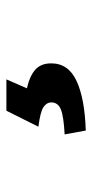

<svg xmlns="http://www.w3.org/2000/svg" viewBox="136 -180 288 600"><g transform="rotate(-90 280.0 120.0)"><path d="M172 244 160 178Q217 175 238.5 166Q260 157 260 136Q260 122 245.5 112Q231 102 184 96L234 -4H332L304 60Q343 69 362.5 86.5Q382 104 382 136Q382 190 326.5 215.5Q271 241 172 244Z"/></g></svg>

Font: Mada Black
Style: Regular
Weight: 900
Designer: Khaled Hosny
Version: Version 1.5